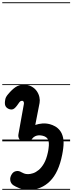

<svg xmlns="http://www.w3.org/2000/svg" viewBox="-25 -1250 640 1698"><path d="M197 0Q161 0 147.2 -18.5Q133.5 -37 138 -62.5L186.5 -332Q187.5 -337 186.5 -341.8Q185.5 -346.5 183.8 -350.2Q182 -354 179 -356.2Q176 -358.5 172 -358.5Q161 -358.5 155.5 -354.5Q150 -350.5 147 -346.5L125.5 -316.5Q115.5 -302.5 103.2 -292Q91 -281.5 78 -281.5Q55 -281.5 36.5 -296Q18 -310.5 18 -339.5Q18 -353 22.2 -373.5Q26.5 -394 48 -418.5Q80.5 -457.5 111.8 -479Q143 -500.5 185.5 -500.5Q226 -500.5 254.8 -484.5Q283.5 -468.5 300.5 -443.8Q317.5 -419 323.5 -391.2Q329.5 -363.5 325 -339.5L287 -145Q316 -155 349.2 -157.8Q382.5 -160.5 416.5 -151.5Q439 -145.5 462.5 -132.5Q486 -119.5 505 -95.5Q524 -71.5 532.8 -33Q541.5 5.5 534 62.5Q532 77 529.8 91Q527.5 105 525 118Q494 276 417.2 352.2Q340.5 428.5 232.5 428.5Q181 428.5 144.8 413.8Q108.5 399 92 387.5Q69.5 371.5 65.8 344.2Q62 317 79 291Q92.5 268.5 117 263.5Q141.5 258.5 164 273Q173 278.5 187.8 284.2Q202.5 290 223.5 290Q242.5 290 267.2 282Q292 274 317.2 253.2Q342.5 232.5 364 195.2Q385.5 158 398 99.5Q400 90.5 401.8 80.8Q403.5 71 404.5 61Q412 10.5 400 -15.2Q388 -41 352.5 -49.5Q335 -54 318 -53.2Q301 -52.5 285.8 -45.2Q270.5 -38 258 -21.5Q254.5 -13.5 242.5 -6.8Q230.5 0 197 0ZM197 0Q161 0 147.2 -18.5Q133.5 -37 138 -62.5L186.5 -332Q187.5 -337 186.5 -341.8Q185.5 -346.5 183.8 -350.2Q182 -354 179 -356.2Q176 -358.5 172 -358.5Q161 -358.5 155.5 -354.5Q150 -350.5 147 -346.5L125.5 -316.5Q115.5 -302.5 103.2 -292Q91 -281.5 78 -281.5Q55 -281.5 36.5 -296Q18 -310.5 18 -339.5Q18 -353 22.2 -373.5Q26.5 -394 48 -418.5Q80.5 -457.5 111.8 -479Q143 -500.5 185.5 -500.5Q226 -500.5 254.8 -484.5Q283.5 -468.5 300.5 -443.8Q317.5 -419 323.5 -391.2Q329.5 -363.5 325 -339.5L287 -145Q316 -155 349.2 -157.8Q382.5 -160.5 416.5 -151.5Q439 -145.5 462.5 -132.5Q486 -119.5 505 -95.5Q524 -71.5 532.8 -33Q541.5 5.5 534 62.5Q532 77 529.8 91Q527.5 105 525 118Q494 276 417.2 352.2Q340.5 428.5 232.5 428.5Q181 428.5 144.8 413.8Q108.5 399 92 387.5Q69.5 371.5 65.8 344.2Q62 317 79 291Q92.5 268.5 117 263.5Q141.5 258.5 164 273Q173 278.5 187.8 284.2Q202.5 290 223.5 290Q242.5 290 267.2 282Q292 274 317.2 253.2Q342.5 232.5 364 195.2Q385.5 158 398 99.5Q400 90.5 401.8 80.8Q403.5 71 404.5 61Q412 10.5 400 -15.2Q388 -41 352.5 -49.5Q335 -54 318 -53.2Q301 -52.5 285.8 -45.2Q270.5 -38 258 -21.5Q254.5 -13.5 242.5 -6.8Q230.5 0 197 0ZM-5 420.5H595V428.5H-5ZM-5 -16H595V0H-5ZM-5 -505.5H595V-497.5H-5ZM-5 -1230H595V-1222H-5Z"/></svg>

Font: Edu VIC WA NT Pre Guide
Style: Regular
Weight: 400
Designer: Tina and Corey Anderson, Eben Sorkin, Mirko Velimirovic
Foundry: Google for Education
Version: Version 1.000